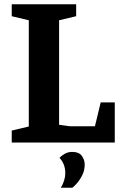

<svg xmlns="http://www.w3.org/2000/svg" viewBox="-20 -668 563 900"><path d="M35 0V-56L115 -75V-573L35 -592V-648H337V-592L257 -573V-83L308 -76H425L452 -188H518V0ZM265 212Q286 178 286 143Q286 123 279.5 105Q273 87 259 72Q270 60 285 52Q300 44 319 44Q350 44 363.5 62.5Q377 81 377 103Q377 132 364.5 155.5Q352 179 338 194Q324 209 319 212Z"/></svg>

Font: Faustina Light
Style: Bold
Weight: 700
Version: Version 1.200